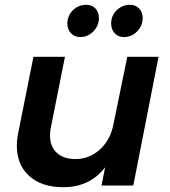

<svg xmlns="http://www.w3.org/2000/svg" viewBox="-20 -771 708 798"><path d="M50 -165Q50 -192 56 -220L119 -535H250L191 -239Q188 -223 188 -207Q188 -162 216 -136Q244 -110 294 -110Q351 -110 394.5 -149Q438 -188 451 -252L509 -535H639L534 0H402L417 -76Q354 7 243 7Q153 7 101.5 -39.5Q50 -86 50 -165ZM391 -696Q391 -664 368 -640.5Q345 -617 314 -617Q290 -617 275 -633Q260 -649 260 -673Q260 -706 283 -728.5Q306 -751 339 -751Q363 -751 377 -735.5Q391 -720 391 -696ZM573 -696Q573 -664 550 -640.5Q527 -617 495 -617Q471 -617 456.5 -633Q442 -649 442 -673Q442 -706 465 -728.5Q488 -751 520 -751Q544 -751 558.5 -735.5Q573 -720 573 -696Z"/></svg>

Font: Gontserrat Medium
Style: Italic
Weight: 500
Italic angle: -11.3°
Designer: Julieta Ulanovsky
Foundry: Julieta Ulanovsky
Version: Version 6.001